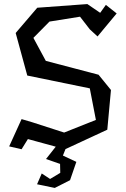

<svg xmlns="http://www.w3.org/2000/svg" viewBox="-20 -724 618 943"><path d="M25 0ZM409 -704 472 -661 500 -700 553 -658 459 -545 421 -580 373 -642 223 -618 144 -538 205 -425 464 -357 525 -282 507 -87 300 9 117 -41 86 9 25 -5 86 -139 137 -124 295 -73 451 -135 421 -290 114 -353 57 -562 163 -686ZM313 -20 289 40 355 71 324 161 249 199 162 181 185 128 226 155 276 125 275 81 206 57 273 -28Z"/></svg>

Font: Underdog
Style: Regular
Weight: 400
Designer: Sergey Steblina
Foundry: Sergey Steblina, Jovanny Lemonad
Version: Version 1.001; ttfautohint (v0.9)